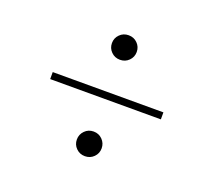

<svg xmlns="http://www.w3.org/2000/svg" viewBox="-85 -590 745 670"><g transform="rotate(20 287.5 -255.5)"><path d="M287.5 -480.5Q307 -480.5 320.2 -467.2Q333.5 -454 333.5 -435Q333.5 -416 320.2 -402.8Q307 -389.5 287.5 -389.5Q268 -389.5 254.8 -402.8Q241.5 -416 241.5 -435Q241.5 -454 254.8 -467.2Q268 -480.5 287.5 -480.5ZM82 -269H493V-243H82ZM287.5 -123Q307 -123 320.2 -109.5Q333.5 -96 333.5 -77Q333.5 -58 320.2 -44.8Q307 -31.5 287.5 -31.5Q268 -31.5 254.8 -44.8Q241.5 -58 241.5 -77Q241.5 -96 254.8 -109.5Q268 -123 287.5 -123Z"/></g></svg>

Font: Newsreader 72pt Light
Style: Regular
Weight: 300
Designer: Hugues Gentile
Foundry: Production Type
Version: Version 1.003; ttfautohint (v1.8.3)